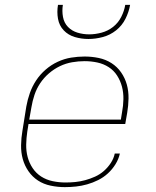

<svg xmlns="http://www.w3.org/2000/svg" viewBox="-20 -760 640 788"><path d="M246 8Q217 8 188 2Q159 -4 136 -19Q113 -34 97 -57Q81 -80 73.5 -107Q66 -134 66.5 -164Q67 -194 72 -223L88 -323Q93 -351 102.5 -378Q112 -405 128 -429.5Q144 -454 167 -474Q190 -494 217 -506.5Q244 -519 272 -523.5Q300 -528 327 -528Q357 -528 385.5 -522Q414 -516 437.5 -501Q461 -486 477 -463Q493 -440 500.5 -413Q508 -386 507.5 -356Q507 -326 502 -297L494 -251H97L92 -220Q88 -193 87.5 -166.5Q87 -140 93.5 -115.5Q100 -91 114 -70Q128 -49 149 -35.5Q170 -22 196 -16.5Q222 -11 249 -11Q269 -11 289 -13Q309 -15 329.5 -20.5Q350 -26 370 -35Q390 -44 406.5 -58.5Q423 -73 435 -91.5Q447 -110 451 -130H472Q467 -107 454 -86Q441 -65 423 -48.5Q405 -32 383 -21Q361 -10 338 -3.5Q315 3 292 5.5Q269 8 246 8ZM476 -269 481 -300Q486 -326 486.5 -353Q487 -380 480.5 -404.5Q474 -429 460.5 -450Q447 -471 426 -484.5Q405 -498 379.5 -503.5Q354 -509 327 -509Q302 -509 276 -504.5Q250 -500 226 -488.5Q202 -477 181 -459Q160 -441 145 -418.5Q130 -396 121.5 -370.5Q113 -345 109 -320L100 -269ZM343 -600Q314 -600 287 -608Q260 -616 241.5 -635.5Q223 -655 218 -683Q213 -711 218 -740H238Q234 -715 238.5 -690.5Q243 -666 259 -649.5Q275 -633 298 -626Q321 -619 346 -619Q371 -619 397 -626Q423 -633 444 -649.5Q465 -666 477.5 -690.5Q490 -715 494 -740H514Q509 -711 495 -683Q481 -655 456.5 -635.5Q432 -616 402 -608Q372 -600 343 -600Z"/></svg>

Font: Iosevka Aile Thin Oblique
Style: Regular
Weight: 100
Italic angle: -9°
Designer: Belleve Invis
Foundry: Belleve Invis
Version: Version 31.1.0; ttfautohint (v1.8.4)